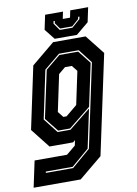

<svg xmlns="http://www.w3.org/2000/svg" viewBox="-124 -753 726 1015"><g transform="rotate(-10 238.5 -245.0)"><path d="M-27.5 200 2.5 59H176.5L225.5 18.5L231.5 -10L219.5 0H93L12 -103L83 -437L207.5 -540H382L463.5 -437L349.5 97L225 200ZM49.5 134H196L296 48L391 -400L333.5 -474.5H227.5L142 -404L87.5 -146L148.5 -68H217.5L333.5 -161.5L289.5 46L195 127H51ZM152.5 -75 94.5 -148 149 -402 228.5 -467.5H329.5L384 -398L335.5 -170.5L216.5 -75ZM192 -141.5H209.5L270 -191.5L307.5 -368.5L283 -399H246.5L209.5 -368.5L168 -172ZM219 -556 174.5 -612 191 -690H287L279 -652H318L326 -690H422L405.5 -612L338 -556ZM253.5 -597.5H321.5L365.5 -636L368 -649H361L358.5 -637L321.5 -604.5H256.5L233.5 -637L236 -649H229L226.5 -636Z"/></g></svg>

Font: Tourney Condensed ExtraBold
Style: Italic
Weight: 800
Width: 3
Italic angle: -12°
Designer: Tyler Finck
Foundry: Etcetera Type Co
Version: Version 1.010; ttfautohint (v1.8.3)